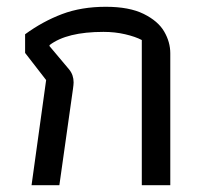

<svg xmlns="http://www.w3.org/2000/svg" viewBox="-20 -546 596 566"><path d="M116 -310 54 -390V-445Q106 -483 163 -504.5Q220 -526 292 -526Q361 -526 403.5 -505Q446 -484 464 -453Q482 -422 482 -389V0H398V-428Q379 -438 349 -445Q319 -452 285 -452Q177 -452 126 -413V-410L184 -341Q197 -325 197 -303Q197 -297 195 -283L155 0H73Z"/></svg>

Font: Athiti Medium
Style: Regular
Weight: 500
Designer: CadsonDemak Team
Foundry: CadsonDemak
Version: Version 1.032